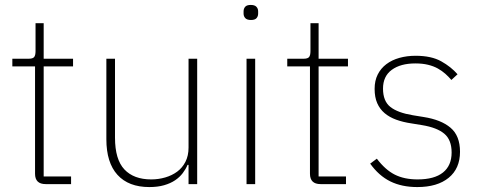

<svg xmlns="http://www.w3.org/2000/svg" viewBox="-20 -746 1942 778"><path d="M165 0Q122 0 122 -42V-477H30V-508H96Q113 -508 118.5 -515Q124 -522 124 -539V-652H157V-508H276V-477H157V-31H268V0Z M744 -78H740Q733 -61 720.5 -44.5Q708 -28 689.5 -15.5Q671 -3 645 4.5Q619 12 585 12Q501 12 456 -37.5Q411 -87 411 -182V-508H446V-188Q446 -100 484 -59.5Q522 -19 593 -19Q622 -19 649.5 -27Q677 -35 698 -50.5Q719 -66 731.5 -90.5Q744 -115 744 -148V-508H779V0H744Z M997 -665Q981 -665 974 -672.5Q967 -680 967 -691V-700Q967 -711 973.5 -718.5Q980 -726 996 -726Q1012 -726 1019 -718.5Q1026 -711 1026 -700V-691Q1026 -680 1019.5 -672.5Q1013 -665 997 -665ZM979 -508H1014V0H979Z M1279 0Q1236 0 1236 -42V-477H1144V-508H1210Q1227 -508 1232.5 -515Q1238 -522 1238 -539V-652H1271V-508H1390V-477H1271V-31H1382V0Z M1671 12Q1608 12 1561.5 -11Q1515 -34 1480 -83L1507 -103Q1541 -58 1579.5 -38.5Q1618 -19 1672 -19Q1740 -19 1775 -47Q1810 -75 1810 -128Q1810 -179 1780.5 -204Q1751 -229 1690 -239L1647 -246Q1613 -251 1585.5 -261Q1558 -271 1538.5 -287.5Q1519 -304 1508.5 -328Q1498 -352 1498 -386Q1498 -419 1510.5 -444Q1523 -469 1545.5 -486Q1568 -503 1598.5 -511.5Q1629 -520 1664 -520Q1728 -520 1768 -497.5Q1808 -475 1834 -445L1809 -422Q1798 -435 1784.5 -447Q1771 -459 1754 -468.5Q1737 -478 1714.5 -483.5Q1692 -489 1663 -489Q1603 -489 1567.5 -463Q1532 -437 1532 -387Q1532 -336 1562 -312.5Q1592 -289 1653 -279L1696 -272Q1767 -261 1805.5 -228.5Q1844 -196 1844 -131Q1844 -63 1798 -25.5Q1752 12 1671 12Z"/></svg>

Font: IBM Plex Sans Devanagari ExtraLight
Style: Regular
Weight: 200
Designer: Mike Abbink, Paul van der Laan, Pieter van Rosmalen, Erin McLaughlin
Foundry: Bold Monday
Version: Version 1.1